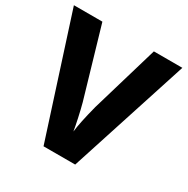

<svg xmlns="http://www.w3.org/2000/svg" viewBox="-162 -856 975 998"><g transform="rotate(30 325.5 -357.0)"><path d="M230 0H420L651 -714H480L361 -311C341 -234 330 -179 326 -144C322 -173 304 -257 292 -300L171 -714H0Z"/></g></svg>

Font: Kathrein 85 Heavy
Style: Regular
Weight: 900
Designer: Lazydogs Typefoundry, based on Open Sans by Ascender Corporation
Foundry: Lazydogs Typefoundry
Version: Version 1.003;PS 001.003;hotconv 1.0.88;makeotf.lib2.5.64775